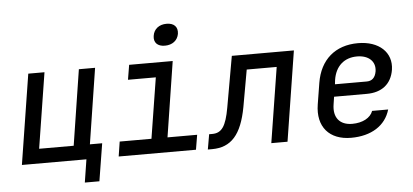

<svg xmlns="http://www.w3.org/2000/svg" viewBox="-57 -904 2514 1168"><g transform="rotate(-5 1200.0 -319.5)"><path d="M416 140H505L542 -89H467L539 -550H440L368 -89H157L230 -550H131L44 0H438Z M974 -647C1020 -647 1052 -672 1059 -712C1065 -754 1041 -779 995 -779C950 -779 917 -754 911 -712C905 -672 929 -647 974 -647ZM635 0H1107L1122 -90H941L1013 -550H747L732 -460H902L843 -90H649Z M1179 5H1205C1322 5 1386 -67 1417 -234L1457 -459H1640L1567 0H1666L1753 -550H1374L1319 -239C1299 -126 1272 -87 1214 -87H1195Z M2054 10C2177 10 2265 -45 2293 -142H2195C2180 -100 2131 -74 2068 -74C1992 -74 1952 -122 1965 -202L1972 -248H2172C2263 -248 2323 -294 2337 -381C2353 -486 2273 -560 2145 -560C2006 -560 1913 -480 1890 -340L1869 -210C1847 -74 1922 10 2054 10ZM1984 -323 1987 -349C2000 -433 2054 -480 2132 -480C2203 -480 2246 -440 2237 -380C2230 -339 2208 -323 2178 -323Z"/></g></svg>

Font: JetBrains Mono Medium
Style: Italic
Weight: 436
Italic angle: -9°
Monospace: yes
Designer: Philipp Nurullin, Konstantin Bulenkov
Foundry: JetBrains
Version: Version 2.305